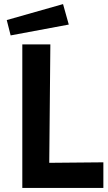

<svg xmlns="http://www.w3.org/2000/svg" viewBox="-20 -918 528 938"><path d="M89 0V-701H226L220 -54L160 -122L485 -125V0ZM32 -745 13 -820 288 -898 316 -798Z"/></svg>

Font: Ruda ExtraBold
Style: Regular
Weight: 800
Designer: Mariela Monsalve and Angelina Sanchez
Foundry: Mariela Monsalve and Angelina Sanchez
Version: Version 2.000